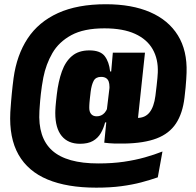

<svg xmlns="http://www.w3.org/2000/svg" viewBox="-20 -692 901 884"><path d="M348.5 -30Q293.5 -30 264 -66Q234.5 -102 234.5 -171.5Q234.5 -177 234.8 -184.2Q235 -191.5 235.8 -201.5Q236.5 -211.5 238 -225.2Q239.5 -239 241.5 -257Q248.5 -317 264.8 -362.8Q281 -408.5 311.5 -434.2Q342 -460 391.5 -460Q442 -460 462.2 -433.5Q482.5 -407 487 -363H526.5L483.5 -278.5Q484 -282.5 484 -286.2Q484 -290 484 -292.5Q484 -306.5 480.5 -316.5Q477 -326.5 468.5 -332.2Q460 -338 445 -338Q421 -338 411.2 -319.8Q401.5 -301.5 397.5 -270.5Q395.5 -252.5 394 -240Q392.5 -227.5 392 -219.5Q391.5 -211.5 391.2 -205.8Q391 -200 391 -195.5Q391 -177 399.8 -166.8Q408.5 -156.5 425.5 -156.5Q436 -156.5 445.2 -160.5Q454.5 -164.5 461.8 -172.8Q469 -181 474 -193L500.5 -128.5H464Q457 -101 443.8 -78.5Q430.5 -56 407.8 -43Q385 -30 348.5 -30ZM460 -35 471 -146 469.5 -166.5 489.5 -332.5 491 -352 499.5 -449.5H647.5L605.5 -56.5ZM573 -153Q583.5 -150.5 591 -149.8Q598.5 -149 611.5 -149Q648.5 -149 668.8 -174.8Q689 -200.5 695.5 -250.5Q699 -278 701.2 -298Q703.5 -318 704.8 -332.8Q706 -347.5 706.5 -358Q709 -419.5 683 -465.2Q657 -511 601.8 -536.2Q546.5 -561.5 460.5 -561.5Q366 -561.5 308.5 -530.2Q251 -499 221.2 -447.5Q191.5 -396 179.5 -335Q175.5 -315 172.8 -295.8Q170 -276.5 168 -259Q166 -241.5 164.8 -226.8Q163.5 -212 162.8 -200.5Q162 -189 161.5 -181.5Q154 -58.5 220.2 1Q286.5 60.5 432.5 60.5Q497 60.5 550 52.8Q603 45 647.2 32.5Q691.5 20 728 5.5L706.5 124.5Q670.5 137 629.8 147.8Q589 158.5 538.8 165.2Q488.5 172 423 172Q289.5 172 199.2 134.5Q109 97 65.2 20Q21.5 -57 27.5 -175Q28 -183.5 29 -196.8Q30 -210 31.2 -226Q32.5 -242 34.2 -259.8Q36 -277.5 38 -296Q40 -314.5 42.5 -332.5Q57 -438.5 107.2 -514.8Q157.5 -591 247 -631.8Q336.5 -672.5 467.5 -672.5Q587 -672.5 671.2 -636Q755.5 -599.5 799 -529.2Q842.5 -459 839 -357Q838.5 -344.5 837.5 -327.2Q836.5 -310 834.5 -289Q832.5 -268 829.5 -243Q821 -170 790.2 -123.5Q759.5 -77 701.5 -54.8Q643.5 -32.5 552 -31Q531 -30.5 506.5 -31.2Q482 -32 460 -35Z"/></svg>

Font: Anek Latin Medium ExtraBold
Style: Regular
Weight: 800
Version: Version 1.003